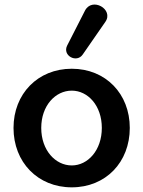

<svg xmlns="http://www.w3.org/2000/svg" viewBox="-20 -794 615 824"><path d="M288 10C434 10 537 -98 537 -245C537 -391 434 -499 288 -499C142 -499 38 -391 38 -245C38 -98 142 10 288 10ZM288 -84C218 -84 157 -149 157 -245C157 -341 218 -405 288 -405C357 -405 417 -341 417 -245C417 -149 357 -84 288 -84ZM335 -560 432 -700C470 -754 374 -809 344 -747L268 -598C247 -555 309 -522 335 -560Z"/></svg>

Font: SN Pro SemiBold
Style: Regular
Weight: 600
Designer: Tobias Whetton
Foundry: Supernotes
Version: Version 1.003;Glyphs 3.3 (3324)